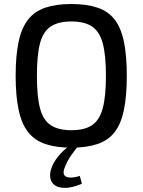

<svg xmlns="http://www.w3.org/2000/svg" viewBox="-20 -723 712 957"><path d="M336 -703Q412 -703 465.5 -685Q519 -667 551 -626Q583 -585 597.5 -516Q612 -447 612 -345Q612 -244 597.5 -174.5Q583 -105 551 -64Q519 -23 465.5 -5Q412 13 336 13Q260 13 206.5 -5Q153 -23 120.5 -64Q88 -105 73 -174.5Q58 -244 58 -345Q58 -447 73 -516Q88 -585 120.5 -626Q153 -667 206.5 -685Q260 -703 336 -703ZM336 -616Q271 -616 233 -591Q195 -566 179.5 -507.5Q164 -449 164 -345Q164 -242 179.5 -183Q195 -124 233 -99Q271 -74 336 -74Q401 -74 438.5 -99Q476 -124 492 -183Q508 -242 508 -345Q508 -449 492 -507.5Q476 -566 438.5 -591Q401 -616 336 -616ZM333 -2 374 0Q353 25 334.5 51.5Q316 78 303 111Q288 148 310.5 158Q333 168 378 154L388 193Q340 213 306.5 213.5Q273 214 254 201Q235 188 231 165Q227 142 236 116Q244 91 266.5 61Q289 31 333 -2Z"/></svg>

Font: Exo 2 Medium
Style: Regular
Weight: 500
Designer: Natanael Gama
Foundry: Natanael Gama
Version: Version 2.010